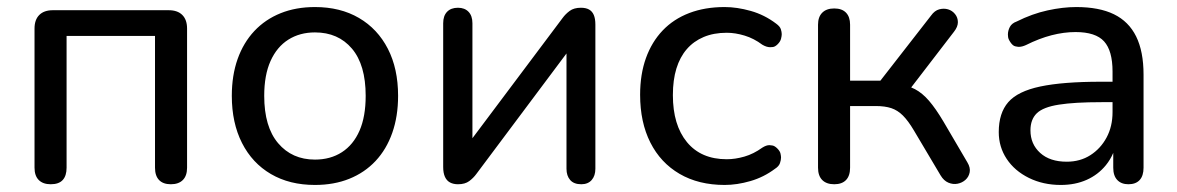

<svg xmlns="http://www.w3.org/2000/svg" viewBox="-20 -516 3342 545"><path d="M124 7Q102 7 90 -5Q78 -17 78 -40V-435Q78 -460 91.5 -473.5Q105 -487 130 -487H459Q484 -487 497.5 -473.5Q511 -460 511 -435V-40Q511 -17 499 -5Q487 7 465 7Q443 7 431.5 -5Q420 -17 420 -40V-414H169V-40Q169 -17 158 -5Q147 7 124 7Z M874 9Q802 9 749 -22Q696 -53 667 -110Q638 -167 638 -244Q638 -302 654.5 -348.5Q671 -395 702 -428Q733 -461 776.5 -478.5Q820 -496 874 -496Q946 -496 999 -465Q1052 -434 1081 -377.5Q1110 -321 1110 -244Q1110 -186 1093.5 -139Q1077 -92 1046 -59Q1015 -26 971.5 -8.5Q928 9 874 9ZM874 -63Q918 -63 950.5 -84Q983 -105 1000.5 -145Q1018 -185 1018 -244Q1018 -332 979 -378Q940 -424 874 -424Q831 -424 798.5 -403.5Q766 -383 748 -343Q730 -303 730 -244Q730 -156 769.5 -109.5Q809 -63 874 -63Z M1280 7Q1267 7 1257.5 2Q1248 -3 1243 -14Q1238 -25 1238 -42V-450Q1238 -471 1249 -482.5Q1260 -494 1280 -494Q1299 -494 1310 -482.5Q1321 -471 1321 -450V-89H1295L1577 -465Q1585 -476 1597 -485Q1609 -494 1629 -494Q1643 -494 1652 -489Q1661 -484 1665.5 -473.5Q1670 -463 1670 -446V-37Q1670 -17 1659.5 -5Q1649 7 1630 7Q1609 7 1598.5 -5Q1588 -17 1588 -37V-399H1614L1332 -22Q1324 -11 1312 -2Q1300 7 1280 7Z M2037 9Q1963 9 1909 -22.5Q1855 -54 1826 -111.5Q1797 -169 1797 -247Q1797 -305 1813.5 -351Q1830 -397 1861 -429.5Q1892 -462 1936.5 -479Q1981 -496 2037 -496Q2072 -496 2111 -485Q2150 -474 2183 -449Q2194 -441 2196.5 -433Q2199 -425 2199 -419Q2199 -414 2197 -406Q2195 -398 2187.5 -390.5Q2180 -383 2173.5 -382.5Q2167 -382 2166 -382Q2156 -382 2144 -389Q2120 -407 2093.5 -415Q2067 -423 2043 -423Q2006 -423 1977.5 -411Q1949 -399 1929.5 -376.5Q1910 -354 1900 -321.5Q1890 -289 1890 -246Q1890 -161 1930 -112.5Q1970 -64 2043 -64Q2067 -64 2093 -71.5Q2119 -79 2144 -97Q2155 -104 2164 -104Q2166 -104 2172.5 -103Q2179 -102 2186.5 -94.5Q2194 -87 2195.5 -80Q2197 -73 2197 -69Q2197 -62 2194 -53Q2191 -44 2180 -37Q2148 -13 2110 -2Q2072 9 2037 9Z M2348 7Q2326 7 2314 -5Q2302 -17 2302 -40V-446Q2302 -468 2314 -480Q2326 -492 2348 -492Q2370 -492 2381.5 -480Q2393 -468 2393 -446V-287H2479L2623 -472Q2633 -486 2646 -489.5Q2659 -493 2671 -489.5Q2683 -486 2691 -476Q2699 -466 2699 -453Q2699 -440 2688 -426L2552 -249L2529 -277Q2556 -274 2577 -263Q2598 -252 2617 -230Q2636 -208 2658 -171L2726 -55Q2735 -40 2732.5 -27Q2730 -14 2720.5 -5.5Q2711 3 2698 5.5Q2685 8 2672 2.5Q2659 -3 2650 -18L2574 -146Q2558 -173 2543 -188Q2528 -203 2510 -209Q2492 -215 2466 -215H2393V-40Q2393 -17 2381.5 -5Q2370 7 2348 7Z M2991 9Q2941 9 2900.5 -11Q2860 -31 2837.5 -65Q2815 -99 2815 -141Q2815 -195 2842 -226Q2869 -257 2933 -270.5Q2997 -284 3105 -284H3138V-313Q3138 -372 3114 -398.5Q3090 -425 3033 -425Q3000 -425 2965 -416Q2930 -407 2892 -388Q2881 -383 2872 -383Q2869 -383 2862 -384.5Q2855 -386 2848.5 -395.5Q2842 -405 2841.5 -411Q2841 -417 2841 -418Q2841 -429 2846.5 -439.5Q2852 -450 2866 -455Q2910 -477 2953.5 -486.5Q2997 -496 3035 -496Q3100 -496 3142 -475.5Q3184 -455 3205 -412.5Q3226 -370 3226 -304V-40Q3226 -17 3215 -5Q3204 7 3183 7Q3163 7 3151.5 -5Q3140 -17 3140 -40V-82Q3132 -63 3119 -47Q3097 -20 3064.5 -5.5Q3032 9 2991 9ZM2986 -219Q2941 -212 2923 -194.5Q2905 -177 2905 -146Q2905 -107 2932.5 -82Q2960 -57 3008 -57Q3046 -57 3075 -75.5Q3104 -94 3121 -125.5Q3138 -157 3138 -198V-226H3107Q3030 -226 2986 -219Z"/></svg>

Font: Nunito Medium
Style: Regular
Weight: 500
Designer: Vernon Adams
Foundry: Vernon Adams
Version: Version 3.602